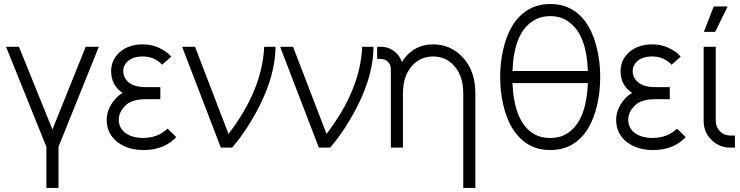

<svg xmlns="http://www.w3.org/2000/svg" viewBox="-20 -732 3668 952"><path d="M10 -500 210 -4V200H270V-4L470 -500H405L240 -90L74 -500Z M775 -300H702Q642 -300 613 -328Q591 -350 591 -379Q591 -408 613 -428Q640 -452 688 -452Q746 -452 784 -411L829 -451Q818 -465 802 -476Q786 -487 766 -496Q731 -512 688 -512Q617 -512 572 -472Q531 -434 531 -379Q531 -310 588 -271Q569 -260 555 -245Q541 -230 530 -212Q509 -176 509 -139Q509 -68 564 -26Q616 12 692 12Q793 12 854 -52L811 -94Q763 -49 692 -48Q633 -48 600 -74Q569 -98 569 -139Q569 -176 602 -209Q633 -240 702 -240H775Z M883 -500 1075 0H1131Q1153 -26 1171.5 -51Q1190 -76 1206 -101Q1345 -318 1346 -500H1290Q1285 -392 1240.5 -284Q1196 -176 1113 -68L947 -500Z M1369 -500 1561 0H1617Q1639 -26 1657.5 -51Q1676 -76 1692 -101Q1831 -318 1832 -500H1776Q1771 -392 1726.5 -284Q1682 -176 1599 -68L1433 -500Z M2337 200V-268Q2337 -323 2322 -367.5Q2307 -412 2277 -445Q2216 -512 2128 -512Q2041 -512 1988 -446Q1984 -441 1980 -435.5Q1976 -430 1973 -424Q1969 -436 1962.5 -447Q1956 -458 1946 -468Q1914 -500 1868 -500H1850V-440H1868Q1889 -440 1904 -425Q1918 -411 1918 -390V0H1936H1966H1978V-268Q1978 -353 2020 -402Q2062 -452 2128 -452Q2193 -452 2235 -402Q2277 -353 2277 -268V200Z M2708 -652Q2761 -652 2798 -625Q2888 -564 2895 -380H2521Q2528 -564 2618 -625Q2656 -652 2708 -652ZM2708 -712Q2643 -712 2594 -681Q2505 -624 2474 -482Q2467 -451 2463.5 -418Q2460 -385 2460 -350Q2460 -315 2463.5 -282Q2467 -249 2474 -217Q2490 -145 2520.5 -96Q2551 -47 2594 -19Q2643 12 2708 12Q2774 12 2823 -19Q2867 -47 2896.5 -96Q2926 -145 2942 -217Q2949 -249 2952.5 -282Q2956 -315 2956 -350Q2956 -385 2952.5 -418Q2949 -451 2942 -482Q2911 -625 2823 -681Q2774 -712 2708 -712ZM2895 -320Q2887 -135 2798 -74Q2762 -48 2708 -48Q2654 -48 2618 -74Q2529 -135 2521 -320Z M3301 -300H3228Q3168 -300 3139 -328Q3117 -350 3117 -379Q3117 -408 3139 -428Q3166 -452 3214 -452Q3272 -452 3310 -411L3355 -451Q3344 -465 3328 -476Q3312 -487 3292 -496Q3257 -512 3214 -512Q3143 -512 3098 -472Q3057 -434 3057 -379Q3057 -310 3114 -271Q3095 -260 3081 -245Q3067 -230 3056 -212Q3035 -176 3035 -139Q3035 -68 3090 -26Q3142 12 3218 12Q3319 12 3380 -52L3337 -94Q3289 -49 3218 -48Q3159 -48 3126 -74Q3095 -98 3095 -139Q3095 -176 3128 -209Q3159 -240 3228 -240H3301Z M3469 -500V-132Q3469 -77 3507 -39Q3546 0 3601 0H3624V-60H3601Q3571 -60 3550 -81Q3529 -102 3529 -132V-500ZM3470 -574H3526L3588 -700H3519Z"/></svg>

Font: Unageo
Style: Light
Weight: 300
Designer: Richard Sepsi
Foundry: Richard Sepsi
Version: Version 2.000